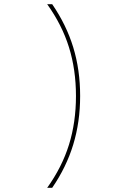

<svg xmlns="http://www.w3.org/2000/svg" viewBox="-20 -790 640 920"><path d="M230 110H206Q277 11 310.5 -96.5Q344 -204 344 -330Q344 -456 310.5 -563.5Q277 -671 206 -770H230Q298 -671 331 -563Q364 -455 364 -330Q364 -206 331 -97.5Q298 11 230 110Z"/></svg>

Font: M PLUS Code Latin Expanded Thin
Style: Regular
Weight: 250
Width: 7
Designer: Coji Morishita
Foundry: UNDERFOREST DESIGN
Version: Version 1.002; ttfautohint (v1.8.3)